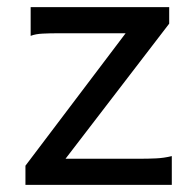

<svg xmlns="http://www.w3.org/2000/svg" viewBox="-20 -518 548 538"><path d="M454.1 -498V-451.7L163.6 -73.2H373.5Q395 -73.2 417.2 -74.2Q439.5 -75.2 461.4 -80.6V0H51.3V-53.7L332 -424.8H141.6Q119.6 -424.8 99.6 -423.8Q79.6 -422.9 65.9 -417.5V-498Z"/></svg>

Font: Andika Cyr
Style: Regular
Weight: 400
Designer: Victor Gaultney, Annie Olsen, Julie Remington, Don Collingsworth, Eric Hays, Becca Hirsbrunner
Foundry: SIL International
Version: Version 5.000